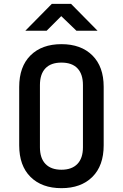

<svg xmlns="http://www.w3.org/2000/svg" viewBox="-20 -970 640 1000"><path d="M300 10Q198 10 139 -48.5Q80 -107 80 -213V-517Q80 -623 139 -681.5Q198 -740 300 -740Q402 -740 461 -681.5Q520 -623 520 -518V-213Q520 -107 461 -48.5Q402 10 300 10ZM300 -86Q354 -86 383 -116Q412 -146 412 -203V-527Q412 -584 383.5 -614Q355 -644 300 -644Q245 -644 216.5 -614Q188 -584 188 -527V-203Q188 -146 217 -116Q246 -86 300 -86ZM112 -810 250 -950H350L488 -810H378L299 -886L223 -810Z"/></svg>

Font: JetBrains Mono NL SemiBold
Style: Regular
Weight: 600
Designer: Philipp Nurullin, Konstantin Bulenkov
Foundry: JetBrains
Version: Version 2.304; ttfautohint (v1.8.4.7-5d5b)